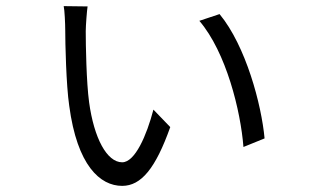

<svg xmlns="http://www.w3.org/2000/svg" viewBox="-20 -589 1040 627"><path d="M266 -568 188 -569C191 -557 193 -510 193 -492C193 -449 196 -312 206 -244C232 -48 307 18 379 18C441 18 488 -39 536 -174L481 -231C459 -147 421 -59 379 -59C329 -59 287 -138 271 -255C262 -321 260 -442 260 -487C260 -505 264 -556 266 -568ZM697 -543 631 -521C719 -418 766 -226 775 -109L844 -137C834 -247 783 -439 697 -543Z"/></svg>

Font: Noto Sans CJK JP DemiLight
Style: Regular
Weight: 350
Designer: Ryoko NISHIZUKA (kana & ideographs); Paul D. Hunt (Latin, Greek & Cyrillic); Wenlong ZHANG (bopomofo); Sandoll Communica
Foundry: Adobe Systems Incorporated
Version: Version 1.004;PS 1.004;hotconv 1.0.82;makeotf.lib2.5.63406